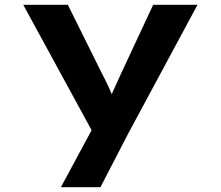

<svg xmlns="http://www.w3.org/2000/svg" viewBox="-20 -551 921 801"><path d="M234 230 387 -54 380 25 77 -531H263L404 -247Q421 -215 436.5 -181Q452 -147 463 -113L426 -110Q437 -138 453 -173.5Q469 -209 485 -244L619 -531H804L516 4L399 230Z"/></svg>

Font: Lexend Peta
Style: Bold
Weight: 700
Designer: Bonnie Shaver-Troup, Thomas Jockin
Foundry: Lexend
Version: Version 1.007